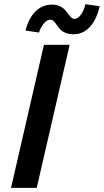

<svg xmlns="http://www.w3.org/2000/svg" viewBox="-20 -906 501 926"><path d="M334 -740.7Q311.5 -740.7 294.9 -748Q278.3 -755.4 269.3 -765.6Q260.3 -775.9 253.4 -786.1Q246.6 -796.4 239.3 -803.7Q231.9 -811 223.1 -811Q206.5 -811 191.4 -793Q176.3 -774.9 168 -749L103 -758.8Q118.2 -818.8 151.6 -851.3Q185.1 -883.8 231 -883.8Q251 -883.8 266.8 -876.7Q282.7 -869.6 292 -859.6Q301.3 -849.6 308.6 -839.4Q315.9 -829.1 323.5 -822Q331.1 -814.9 338.9 -814.9Q355 -814.9 369.6 -834.5Q384.3 -854 392.1 -885.7L460.9 -876Q445.3 -809.6 412.6 -775.1Q379.9 -740.7 334 -740.7ZM33.2 0 191.9 -689.9H315.9L157.2 0Z"/></svg>

Font: HK Grotesk Legacy
Style: Bold Italic
Weight: 700
Italic angle: -13°
Designer: Alfredo Marco Pradil
Foundry: Hanken Design Co.
Version: Version 2.022;PS 002.022;hotconv 1.0.88;makeotf.lib2.5.64775